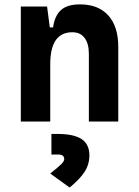

<svg xmlns="http://www.w3.org/2000/svg" viewBox="-20 -547 626 864"><path d="M379.9 0V-304.2Q379.9 -351.1 360.6 -376.5Q341.3 -401.9 305.5 -401.9Q206.1 -401.9 206.1 -258.3L175.8 -423.8H218.8Q226.1 -476.1 254.4 -501.7Q282.7 -527.3 340.3 -527.3Q422.4 -527.3 467.3 -477.5Q512.2 -427.7 512.2 -336.9V0ZM73.7 0V-517.6H191.9L206.1 -408.2V0ZM293.5 296.9 206.1 233.9Q242.2 205.1 255.6 191.7Q269 178.2 269 169.4Q269 148.4 243.2 148.4H211.4V55.7H238.3Q312.5 55.7 347.4 79.1Q382.3 102.5 382.3 151.9Q382.3 192.4 361.1 225.6Q339.8 258.8 293.5 296.9Z"/></svg>

Font: Cascadia Mono
Style: Regular
Weight: 400
Monospace: yes
Designer: Aaron Bell
Foundry: Saja Typeworks
Version: Version 2404.023